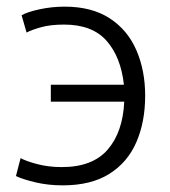

<svg xmlns="http://www.w3.org/2000/svg" viewBox="-20 -548 513 578"><path d="M169 10Q125 10 87 1Q49 -8 28 -18L42 -72Q58 -63 92 -54Q126 -45 166 -45Q259 -45 304.5 -98Q350 -151 354 -242H133V-293H353Q344 -376 301 -425Q258 -474 173 -474Q132 -474 103.5 -466Q75 -458 60 -450L45 -502Q62 -512 99 -520Q136 -528 175 -528Q256 -528 310 -493Q364 -458 390.5 -397Q417 -336 417 -260Q417 -181 390.5 -120Q364 -59 309 -24.5Q254 10 169 10Z"/></svg>

Font: Ubuntu Sans Light
Style: Regular
Weight: 300
Designer: Dalton Maag Ltd
Foundry: Dalton Maag Ltd
Version: Version 1.006; ttfautohint (v1.8.4.7-5d5b)